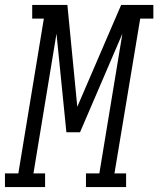

<svg xmlns="http://www.w3.org/2000/svg" viewBox="-65 -755 639 775"><path d="M-45 0V-55H9L112 -680H65V-735H207L247 -324L424 -735H554V-680H501L397 -55H444V0H282V-55H336L429 -619L258 -221H203L163 -619L70 -55H117V0Z"/></svg>

Font: Iosevka Slab Light Oblique
Style: Regular
Weight: 300
Italic angle: -9°
Monospace: yes
Designer: Belleve Invis
Foundry: Belleve Invis
Version: Version 11.1.1; ttfautohint (v1.8.3)